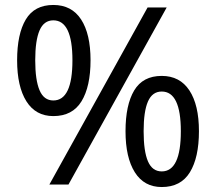

<svg xmlns="http://www.w3.org/2000/svg" viewBox="-20 -744 871 774"><path d="M195 -724Q269 -724 307 -665.5Q345 -607 345 -501Q345 -395 308.5 -335.5Q272 -276 195 -276Q124 -276 86.5 -335.5Q49 -395 49 -501Q49 -607 84 -665.5Q119 -724 195 -724ZM652 -714 256 0H179L575 -714ZM195 -662Q157 -662 139.5 -621.5Q122 -581 122 -501Q122 -421 139.5 -380Q157 -339 195 -339Q272 -339 272 -501Q272 -662 195 -662ZM632 -438Q705 -438 743.5 -379.5Q782 -321 782 -215Q782 -109 745.5 -49.5Q709 10 632 10Q561 10 523.5 -49.5Q486 -109 486 -215Q486 -321 521 -379.5Q556 -438 632 -438ZM632 -375Q594 -375 576.5 -335Q559 -295 559 -215Q559 -134 576.5 -93.5Q594 -53 632 -53Q709 -53 709 -215Q709 -375 632 -375Z"/></svg>

Font: Noto Sans Wancho
Style: Regular
Weight: 400
Designer: Monotype Design Team
Foundry: Monotype Imaging Inc.
Version: Version 2.001; ttfautohint (v1.8.4.7-5d5b)